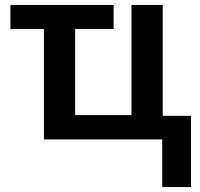

<svg xmlns="http://www.w3.org/2000/svg" viewBox="-20 -562 806 774"><path d="M634 192V0H157V-445H22V-542H438V-445H283V-98H510V-542H636V-95H750V192Z"/></svg>

Font: Noto Sans SemiBold
Style: Regular
Weight: 600
Designer: Monotype Design Team
Foundry: Monotype Imaging Inc.
Version: Version 2.007